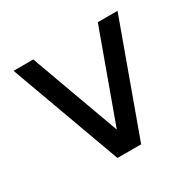

<svg xmlns="http://www.w3.org/2000/svg" viewBox="-117 -628 766 755"><g transform="rotate(-30 266.0 -250.5)"><path d="M320 0H212.5L30 -501H119.5L266 -98L412.5 -501H502Z"/></g></svg>

Font: Urbanist Medium
Style: Regular
Weight: 500
Designer: Corey Hu
Foundry: Corey Hu
Version: Version 1.321; ttfautohint (v1.8.4.7-5d5b)